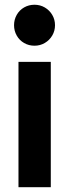

<svg xmlns="http://www.w3.org/2000/svg" viewBox="-20 -781 288 801"><path d="M57.1 -522.9H191.9V0H57.1ZM38.6 -675.8Q38.6 -699.2 49.8 -719Q61 -738.8 80.6 -750Q100.1 -761.2 124 -761.2Q147.5 -761.2 167 -749.8Q186.5 -738.3 198 -718.8Q209.5 -699.2 209.5 -675.8Q209.5 -652.3 198 -632.8Q186.5 -613.3 167 -601.8Q147.5 -590.3 124 -590.3Q100.1 -590.3 80.6 -601.6Q61 -612.8 49.8 -632.6Q38.6 -652.3 38.6 -675.8Z"/></svg>

Font: Reddit Sans
Style: Bold
Weight: 700
Designer: Stephen Hutchings
Foundry: Reddit
Version: Version 1.013